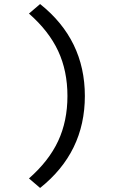

<svg xmlns="http://www.w3.org/2000/svg" viewBox="-20 -752 640 948"><path d="M178 176 123 129Q221 43 267 -55.5Q313 -154 313 -278Q313 -402 267 -500.5Q221 -599 123 -685L178 -732Q399 -556 399 -278Q399 0 178 176Z"/></svg>

Font: TypoPRO Source Code Pro
Style: Regular
Weight: 500
Monospace: yes
Designer: Paul D. Hunt, Teo Tuominen
Foundry: Adobe Systems Incorporated
Version: Version 2.010;PS 1.0;hotconv 1.0.84;makeotf.lib2.5.63406